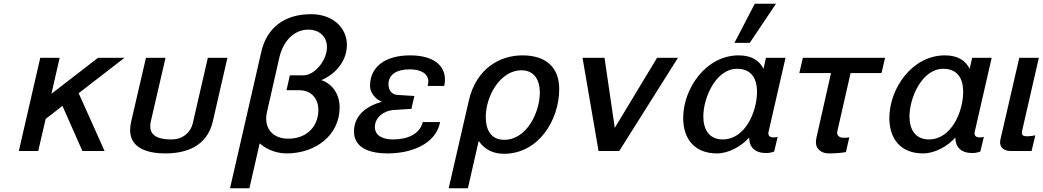

<svg xmlns="http://www.w3.org/2000/svg" viewBox="-20 -810 5593 1030"><path d="M300 -500H196L81 0H185L225 -172L315 -242L422 0H541L402 -310L648 -500H506L256 -307Z M684 -159C680 -142 678 -126 678 -112C678 -18 766 13 867 13C978 13 1091 -24 1122 -160L1200 -500H1095L1014 -148C1003 -101 962 -62 900 -62C856 -62 786 -68 786 -133C786 -143 788 -155 791 -167L868 -500H763Z M1649 -734C1505 -734 1411 -660 1382 -533L1214 200H1318L1373 -41C1411 -7 1465 13 1517 13C1676 13 1802 -87 1802 -234C1802 -300 1767 -359 1704 -380C1792 -418 1841 -493 1841 -569C1841 -663 1763 -734 1649 -734ZM1634 -651C1694 -651 1734 -613 1734 -557C1734 -486 1668 -406 1608 -406H1535L1517 -326H1585C1656 -326 1688 -274 1688 -221C1688 -127 1621 -66 1527 -66C1455 -66 1408 -107 1408 -174C1408 -184 1409 -193 1410 -199L1478 -499C1499 -591 1558 -651 1634 -651Z M1965 -349C1965 -315 1992 -278 2029 -264C1941 -240 1879 -187 1879 -105C1879 -14 1967 13 2060 13C2187 13 2318 -37 2341 -155H2248C2232 -91 2167 -62 2088 -62C2044 -62 1991 -76 1991 -129C1991 -179 2038 -217 2094 -220L2187 -226L2203 -295L2111 -301C2082 -303 2064 -326 2064 -358C2064 -409 2107 -438 2177 -438C2240 -438 2278 -414 2278 -372C2278 -364 2276 -357 2274 -349H2363C2366 -361 2367 -373 2367 -383C2367 -465 2297 -513 2180 -513C2047 -513 1965 -452 1965 -349Z M2387 200H2490L2548 -54C2578 -10 2623 15 2683 15C2871 15 2980 -168 2980 -332C2980 -448 2910 -513 2782 -513C2666 -513 2535 -446 2495 -270ZM2586 -182C2586 -298 2666 -433 2777 -433C2846 -433 2876 -381 2876 -313C2876 -210 2807 -60 2685 -60C2613 -60 2586 -114 2586 -182Z M3617 -500H3505L3278 -124L3223 -500H3105L3191 0H3302Z M4143 -790H4029L3920 -580H4002ZM3753 -185C3753 -287 3821 -441 3934 -441C4006 -441 4041 -395 4041 -317C4041 -213 3979 -62 3857 -62C3781 -62 3753 -120 3753 -185ZM3645 -177C3645 -67 3704 13 3826 13C3889 13 3957 -25 3999 -72C3999 -20 4031 11 4089 11C4103 11 4118 9 4133 3L4152 -76C4147 -74 4139 -73 4132 -73H4127C4112 -73 4102 -81 4102 -94C4102 -96 4102 -100 4103 -103L4194 -500H4089L4076 -441C4055 -482 4016 -513 3943 -513C3766 -513 3645 -334 3645 -177Z M4709 -418 4728 -500H4287L4268 -418H4438L4360 -72C4358 -65 4357 -52 4357 -45C4357 -12 4386 13 4425 13C4456 13 4487 11 4518 6L4536 -73C4528 -72 4520 -71 4512 -71H4503C4487 -71 4471 -80 4471 -98C4471 -101 4471 -103 4472 -106L4543 -418Z M4859 -185C4859 -287 4927 -441 5040 -441C5112 -441 5147 -395 5147 -317C5147 -213 5085 -62 4963 -62C4887 -62 4859 -120 4859 -185ZM4751 -177C4751 -67 4810 13 4932 13C4995 13 5063 -25 5105 -72C5105 -20 5137 11 5195 11C5209 11 5224 9 5239 3L5258 -76C5253 -74 5245 -73 5238 -73H5233C5218 -73 5208 -81 5208 -94C5208 -96 5208 -100 5209 -103L5300 -500H5195L5182 -441C5161 -482 5122 -513 5049 -513C4872 -513 4751 -334 4751 -177Z M5347 -62C5346 -58 5345 -52 5345 -46C5345 -16 5369 0 5402 0H5514L5534 -84C5526 -82 5506 -79 5490 -79C5474 -79 5462 -82 5462 -97C5462 -102 5464 -113 5465 -116L5553 -500H5448Z"/></svg>

Font: Perun Medium Italic
Style: Regular
Weight: 500
Italic angle: -12°
Foundry: Copyright (c) Stefan Peev, Context Ltd, 2016
Version: Version 1.026